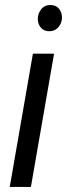

<svg xmlns="http://www.w3.org/2000/svg" viewBox="-20 -741 266 761"><path d="M194.3 -528.3 102.5 0H18.6L110.4 -528.3ZM129.9 -667.5Q130.9 -689 143.6 -704.8Q156.2 -720.7 178.2 -721.2Q201.2 -721.7 213.9 -706.1Q226.6 -690.4 225.6 -668.9Q224.6 -648.4 211.4 -633.1Q198.2 -617.7 176.8 -617.2Q154.3 -616.7 141.8 -631.6Q129.4 -646.5 129.9 -667.5Z"/></svg>

Font: Roboto Condensed
Style: Italic
Weight: 400
Italic angle: -12°
Designer: Christian Robertson
Foundry: Google
Version: Version 3.0